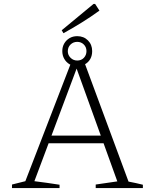

<svg xmlns="http://www.w3.org/2000/svg" viewBox="-20 -957 768 977"><path d="M634 -33Q653 -29 671 -25.5Q689 -22 707 -17V0H467V-18L577 -34L363 -627H377L155 -35Q188 -31 219.5 -26.5Q251 -22 283 -17V0H41V-18L109 -35L346 -649H406ZM212 -228V-267H529V-228ZM373 -620Q351 -620 334 -630Q317 -640 307 -657.5Q297 -675 297 -697Q297 -719 307 -736Q317 -753 334 -763Q351 -773 373 -773Q406 -773 427.5 -751.5Q449 -730 449 -697Q449 -674 439.5 -657Q430 -640 412.5 -630Q395 -620 373 -620ZM373 -649Q394 -649 407 -663Q420 -677 420 -697Q420 -717 406.5 -730.5Q393 -744 373 -744Q353 -744 339 -730.5Q325 -717 325 -696Q325 -677 339 -663Q353 -649 373 -649ZM303 -788 294 -803 456 -937H464L486 -903Q442 -871 396 -842.5Q350 -814 303 -788Z"/></svg>

Font: Piazzolla Thin Thin
Style: Regular
Weight: 250
Version: Version 2.005